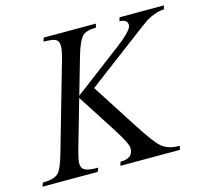

<svg xmlns="http://www.w3.org/2000/svg" viewBox="-122 -773 951 884"><g transform="rotate(-15 353.0 -331.0)"><path d="M731 -661.6 726.1 -643.6Q689 -643.6 640.6 -615.7Q633.3 -611.3 532.7 -535.6L322.3 -377L460.9 -161.6Q521 -67.9 547.9 -44.9Q578.6 -18.1 634.8 -18.1L629.9 0H346.2L352.1 -18.1Q412.6 -18.1 412.6 -66.4Q412.6 -88.4 364.7 -163.6L244.1 -351.1L179.7 -126Q166 -77.1 166 -58.6Q166 -35.6 183.6 -26.9Q201.2 -18.1 246.1 -18.1L237.8 0H-24.9L-18.1 -18.1Q36.6 -18.1 57.1 -39.1Q74.2 -56.6 94.2 -126L211.4 -535.6Q225.1 -582.5 225.1 -604Q225.1 -628.4 208 -636.7Q193.4 -643.6 152.8 -643.6L157.7 -661.6H406.7L402.3 -643.6Q356.4 -643.6 337.9 -625.5Q317.4 -605.5 297.4 -535.6L247.1 -360.8L471.2 -530.3Q552.2 -591.3 552.2 -615.7Q552.2 -643.6 514.6 -643.6L519.5 -661.6Z"/></g></svg>

Font: Dai Banna SIL Book
Style: Oblique
Weight: 400
Italic angle: -11°
Designer: Victor Gaultney
Foundry: SIL International
Version: Version 2.000